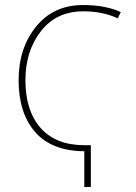

<svg xmlns="http://www.w3.org/2000/svg" viewBox="-20 -744 540 763"><path d="M341 -1V-167H316Q202 -167 141.5 -235.5Q81 -304 81 -425Q81 -541 142.5 -620Q204 -699 311 -699Q352 -699 386.5 -691.5Q421 -684 448 -671L460 -696Q432 -709 394.5 -716.5Q357 -724 310 -724Q193 -724 123.5 -638.5Q54 -553 54 -425Q54 -295 119.5 -219.5Q185 -144 315 -143V-1Z"/></svg>

Font: Noto Sans Mono UI Condensed Thin
Style: Regular
Weight: 250
Width: 3
Designer: Monotype Design team
Foundry: Monotype Imaging Inc.
Version: 1.000